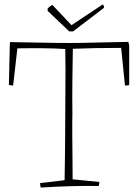

<svg xmlns="http://www.w3.org/2000/svg" viewBox="-20 -835 626 862"><path d="M163 7Q160 0 160 -13L270 -26Q271 -70 271.5 -123Q272 -176 272.5 -229Q273 -282 273 -327Q273 -368 273.5 -418.5Q274 -469 274 -520.5Q274 -572 273 -615Q225 -618 173.5 -618.5Q122 -619 58 -618L39 -451Q29 -451 20 -454V-458L24 -632L25 -646Q97 -645 167 -643.5Q237 -642 292 -642Q343 -642 414.5 -644Q486 -646 556 -647L560 -632V-458V-453Q550 -451 541 -451L524 -620Q460 -620 408 -619Q356 -618 307 -616Q306 -556 305 -478.5Q304 -401 305 -326Q304 -283 304.5 -227Q305 -171 305.5 -118Q306 -65 306 -30L426 -18Q426 -9 423 0Q356 -1 291.5 1Q227 3 163 7ZM291 -694 194 -786V-797Q203 -807 215 -813L301 -722L441 -815Q447 -811 447 -800L308 -694Z"/></svg>

Font: Labrada ExtraLight
Style: Regular
Weight: 200
Designer: Mercedes Jáuregui
Foundry: Omnibus-Type Team
Version: Version 1.000; ttfautohint (v1.8.4.7-5d5b)